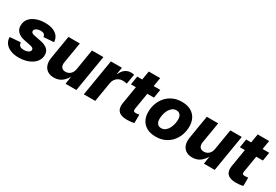

<svg xmlns="http://www.w3.org/2000/svg" viewBox="47 -1571 3568 2478"><g transform="rotate(30 1830.5 -331.5)"><path d="M246.1 10.7Q175.3 10.7 123.5 -10Q71.8 -30.8 43.2 -68.4Q14.6 -106 12.7 -156.7Q12.7 -158.2 12.7 -159.4Q12.7 -160.6 12.7 -162.1L171.9 -174.3Q175.3 -139.6 193.8 -124Q212.4 -108.4 254.4 -108.4Q276.4 -108.4 297.1 -114Q317.9 -119.6 332 -131.3Q346.2 -143.1 346.7 -160.6Q347.7 -176.3 335.2 -186.5Q322.8 -196.8 293 -202.6L200.7 -221.2Q129.9 -235.4 94.2 -272.9Q58.6 -310.5 61 -365.7Q62.5 -425.8 98.1 -466.8Q133.8 -507.8 192.4 -528.8Q251 -549.8 319.8 -549.8Q423.3 -549.8 480.5 -508.5Q537.6 -467.3 541.5 -398.9Q542 -397 542.2 -394.8Q542.5 -392.6 542.5 -390.6L391.1 -379.4Q388.7 -406.7 371.6 -419.7Q354.5 -432.6 320.8 -432.6Q300.8 -432.6 280.5 -426.8Q260.3 -420.9 246.3 -409.2Q232.4 -397.5 231.4 -379.4Q230.5 -365.2 241 -354.7Q251.5 -344.2 280.3 -338.4L381.3 -318.8Q453.1 -305.2 488.8 -271.2Q524.4 -237.3 522.5 -183.6Q521 -137.7 498 -101.3Q475.1 -64.9 436.3 -40Q397.5 -15.1 348.4 -2.2Q299.3 10.7 246.1 10.7Z M766.1 7.3Q709.5 7.3 671.4 -18.1Q633.3 -43.5 617.7 -89.6Q602.1 -135.7 612.3 -197.8L669.4 -542.5H839.4L787.6 -231Q780.3 -185.1 799.3 -158.9Q818.4 -132.8 859.9 -132.8Q887.7 -132.8 910.4 -144.8Q933.1 -156.7 948.5 -179.4Q963.9 -202.1 969.2 -234.4L1020 -542.5H1190.4L1100.6 0H939.5L959.5 -137.7H968.8Q937.5 -72.3 887.9 -32.5Q838.4 7.3 766.1 7.3Z M1211.9 0 1301.8 -542.5H1466.3L1450.2 -443.8H1455.6Q1479.5 -497.6 1517.1 -523.2Q1554.7 -548.8 1600.1 -548.8Q1612.3 -548.8 1624.8 -547.4Q1637.2 -545.9 1647.5 -543.5L1623 -396.5Q1611.8 -400.4 1592.3 -402.3Q1572.8 -404.3 1557.1 -404.3Q1525.9 -404.3 1499 -390.4Q1472.2 -376.5 1454.1 -351.8Q1436 -327.1 1430.7 -294.4L1381.8 0Z M2037.6 -542.5 2017.1 -415.5H1673.8L1694.3 -542.5ZM1790.5 -673.8H1960.9L1877 -168Q1873.5 -145.5 1882.1 -135.3Q1890.6 -125 1914.1 -125Q1923.3 -125 1939.7 -127Q1956.1 -128.9 1963.4 -130.4L1962.4 -5.4Q1934.1 1.5 1907 4.2Q1879.9 6.8 1855 6.8Q1767.6 6.8 1729.5 -33.4Q1691.4 -73.7 1704.1 -150.9Z M2285.2 10.3Q2208.5 10.3 2155 -18.1Q2101.6 -46.4 2073.2 -97.9Q2044.9 -149.4 2044.9 -218.8Q2044.9 -284.7 2066.4 -344.5Q2087.9 -404.3 2128.4 -450.4Q2168.9 -496.6 2227.3 -523.2Q2285.6 -549.8 2359.9 -549.8Q2436.5 -549.8 2490 -521.5Q2543.5 -493.2 2571.8 -441.7Q2600.1 -390.1 2600.1 -320.8Q2600.1 -254.9 2579.1 -195.3Q2558.1 -135.7 2517.6 -89.4Q2477.1 -43 2418.7 -16.4Q2360.4 10.3 2285.2 10.3ZM2292 -120.1Q2328.6 -120.1 2354.7 -140.9Q2380.9 -161.6 2397.2 -193.6Q2413.6 -225.6 2421.4 -261.2Q2429.2 -296.9 2429.2 -326.7Q2429.2 -356 2420.2 -376.5Q2411.1 -397 2394.3 -408.2Q2377.4 -419.4 2353 -419.4Q2316.4 -419.4 2290.3 -398.9Q2264.2 -378.4 2247.6 -346.7Q2231 -314.9 2223.4 -279.5Q2215.8 -244.1 2215.8 -214.4Q2215.8 -170.4 2235.8 -145.3Q2255.9 -120.1 2292 -120.1Z M2828.1 7.3Q2771.5 7.3 2733.4 -18.1Q2695.3 -43.5 2679.7 -89.6Q2664.1 -135.7 2674.3 -197.8L2731.4 -542.5H2901.4L2849.6 -231Q2842.3 -185.1 2861.3 -158.9Q2880.4 -132.8 2921.9 -132.8Q2949.7 -132.8 2972.4 -144.8Q2995.1 -156.7 3010.5 -179.4Q3025.9 -202.1 3031.2 -234.4L3082 -542.5H3252.4L3162.6 0H3001.5L3021.5 -137.7H3030.8Q2999.5 -72.3 2950 -32.5Q2900.4 7.3 2828.1 7.3Z M3661.1 -542.5 3640.6 -415.5H3297.4L3317.9 -542.5ZM3414.1 -673.8H3584.5L3500.5 -168Q3497.1 -145.5 3505.6 -135.3Q3514.2 -125 3537.6 -125Q3546.9 -125 3563.2 -127Q3579.6 -128.9 3586.9 -130.4L3585.9 -5.4Q3557.6 1.5 3530.5 4.2Q3503.4 6.8 3478.5 6.8Q3391.1 6.8 3353 -33.4Q3314.9 -73.7 3327.6 -150.9Z"/></g></svg>

Font: Inter 16pt ExtraBold
Style: Italic
Weight: 800
Italic angle: -9.3988°
Version: Version 4.001;git-66647c0bb